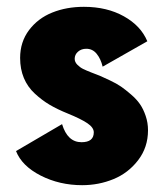

<svg xmlns="http://www.w3.org/2000/svg" viewBox="-20 -532 490 563"><path d="M221 11Q154.5 11 99.2 -17.2Q44 -45.5 27 -89L162 -168Q178 -115 219 -115Q255 -115 255 -144Q255 -158 236 -170.8Q217 -183.5 179 -199Q148 -211.5 125.2 -225Q102.5 -238.5 81.8 -257.8Q61 -277 50 -303.2Q39 -329.5 39 -362Q39 -409 65.2 -443.8Q91.5 -478.5 133.2 -495.2Q175 -512 226 -512Q293.5 -512 343.2 -484.2Q393 -456.5 412 -411L281 -336.5Q275.5 -359.5 263.5 -374.2Q251.5 -389 233 -389Q218.5 -389 208.8 -380.5Q199 -372 199 -359.5Q199 -350 207 -342Q215 -334 223.8 -329.8Q232.5 -325.5 246.5 -320Q262.5 -314 272.8 -309.8Q283 -305.5 302.5 -296.2Q322 -287 335 -278Q348 -269 364.2 -255Q380.5 -241 390.5 -226.5Q400.5 -212 407.2 -192Q414 -172 414 -150Q414 -100 385 -62.2Q356 -24.5 312.8 -6.8Q269.5 11 221 11Z"/></svg>

Font: League Mono Condensed ExtraBold
Style: Regular
Weight: 800
Width: 1
Designer: Tyler Finck
Foundry: The League of Moveable Type / Tyler Finck
Version: Version 2.210